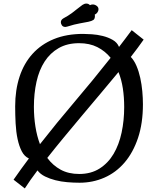

<svg xmlns="http://www.w3.org/2000/svg" viewBox="-20 -1010 883 1076"><path d="M426 14Q392 14 357 11Q322 8 290.5 0Q259 -8 232.5 -21Q206 -34 190 -55Q147 2 119 46L56 -3Q77 -33 98.5 -63Q120 -93 142 -122Q117 -133 102 -162Q87 -191 78.5 -231Q70 -271 67.5 -318.5Q65 -366 65 -414Q65 -505 89.5 -580Q114 -655 162.5 -708.5Q211 -762 282 -791Q353 -820 446 -820Q465 -820 495 -818Q525 -816 555.5 -808.5Q586 -801 611.5 -786.5Q637 -772 647 -747Q665 -770 682.5 -793.5Q700 -817 718 -841L785 -788Q770 -766 751.5 -741.5Q733 -717 713 -691Q732 -671 745 -640.5Q758 -610 766 -573.5Q774 -537 777.5 -498.5Q781 -460 781 -426Q781 -319 753.5 -237Q726 -155 678 -99Q630 -43 565 -14.5Q500 14 426 14ZM424 -35Q490 -35 538 -65.5Q586 -96 616.5 -147.5Q647 -199 661.5 -267Q676 -335 676 -410Q676 -465 668.5 -514.5Q661 -564 644 -606Q597 -549 545.5 -488Q494 -427 442 -365Q390 -303 339.5 -242Q289 -181 245 -125Q276 -83 320 -59Q364 -35 424 -35ZM204 -202Q298 -322 398 -439.5Q498 -557 600 -686Q569 -724 525.5 -746Q482 -768 423 -768Q357 -768 309 -740.5Q261 -713 230 -665Q199 -617 184.5 -551.5Q170 -486 170 -411Q170 -354 178.5 -300.5Q187 -247 204 -202ZM484 -981Q491 -985 500 -985Q511 -985 521.5 -977.5Q532 -970 532 -958Q532 -949 526 -940.5Q520 -932 511 -928Q512 -926 512 -921Q512 -904 503 -898Q494 -892 475.5 -888Q457 -884 427.5 -879Q398 -874 357 -861Q351 -859 347 -859Q333 -859 327 -868Q321 -877 321 -885Q321 -899 335 -907Q363 -922 382.5 -936.5Q402 -951 416.5 -963Q431 -975 442 -982.5Q453 -990 464 -990Q469 -990 474.5 -988Q480 -986 484 -981Z"/></svg>

Font: Milonga
Style: Regular
Weight: 400
Designer: Pablo Impallari, Brenda Gallo, Rodrigo Fuenzalida
Foundry: Pablo Impallari, Brenda Gallo, Rodrigo Fuenzalida
Version: Version 1.000; ttfautohint (v0.93) -l 8 -r 50 -G 200 -x 14 -